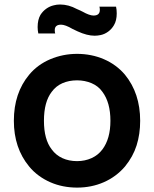

<svg xmlns="http://www.w3.org/2000/svg" viewBox="-20 -817 684 852"><path d="M498 -757.5Q498 -725.5 485.5 -705Q476 -688.5 460.5 -677Q445 -665.5 427 -661.5Q412.5 -658.5 400 -658.5Q366.5 -658.5 324 -678L302 -688.5Q269.5 -707.5 251 -707.5Q223 -707.5 223 -683.5Q223 -673 225 -668.5H150Q147 -682.5 147 -697Q147 -729.5 159.5 -751Q170 -767.5 185.5 -778.5Q201 -789.5 219 -793.5Q231.5 -797 247 -797Q284 -797 321 -777Q325 -775.5 331.2 -772.5Q337.5 -769.5 346 -765.5Q377 -748 395 -748Q423 -748 423 -773Q423 -783 421 -787.5H495Q498 -774 498 -757.5ZM109.5 -78Q41.5 -160 41.5 -281Q41.5 -404 109.5 -485.5Q146.5 -530 202.5 -554Q259.5 -578 322 -578Q353.5 -578 383.8 -572Q414 -566 441.2 -554.2Q468.5 -542.5 492 -525.2Q515.5 -508 534.5 -485.5Q602 -403 602 -281Q602 -222 586.2 -172Q570.5 -122 534.5 -78Q495.5 -32.5 440.8 -8.5Q386 15.5 322 15.5Q290.5 15.5 260.2 9.5Q230 3.5 202.8 -8.5Q175.5 -20.5 151.8 -38Q128 -55.5 109.5 -78ZM434.5 -409.5Q416.5 -435 386.5 -447.8Q356.5 -460.5 322 -460.5Q286 -460.5 257 -447.8Q228 -435 209.5 -409.5Q175 -365 175 -281Q175 -198 209.5 -154Q228 -128.5 257 -115.2Q286 -102 322 -102Q356.5 -102 386 -115.2Q415.5 -128.5 434.5 -154Q470 -201.5 470 -281Q470 -362 434.5 -409.5Z"/></svg>

Font: Russisch Sans
Style: Bold
Weight: 700
Designer: Michael Sharanda (font) & Cristiano Sobral (main changes)
Foundry: Michael Sharanda
Version: Version 2.00;September 8, 2020;FontCreator 13.0.0.2681 64-bi